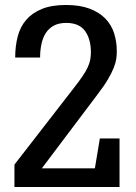

<svg xmlns="http://www.w3.org/2000/svg" viewBox="-20 -751 545 771"><path d="M460 0H38V-90L276 -397Q298 -425 311.5 -445Q325 -465 332.5 -481.5Q340 -498 342.5 -512Q345 -526 345 -541Q345 -594 321.5 -626.5Q298 -659 246 -659Q216 -659 196 -648Q176 -637 164 -618.5Q152 -600 146.5 -574.5Q141 -549 141 -520H41Q41 -565 51 -604Q61 -643 85 -671Q109 -699 148 -715Q187 -731 245 -731Q300 -731 339 -716.5Q378 -702 402.5 -677Q427 -652 438 -618Q449 -584 449 -545Q449 -531 447 -515.5Q445 -500 437 -479.5Q429 -459 413.5 -432.5Q398 -406 371 -371L148 -75H361L381 -195H460Z"/></svg>

Font: Hermeneus One
Style: Regular
Weight: 400
Designer: Rodrigo Fuenzalida, Pablo Impallari
Foundry: Pablo Impallari, Rodrigo Fuenzalida
Version: Version 1.002; ttfautohint (v0.93) -l 8 -r 50 -G 200 -x 14 -